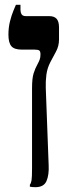

<svg xmlns="http://www.w3.org/2000/svg" viewBox="-20 -617 310 797"><path d="M127 160Q121 160 115 159.5Q109 159 104 158V150Q109 143 111 131Q113 119 113 81V-250Q113 -292 119.5 -312.5Q126 -333 136 -351Q141 -360 144.5 -369Q148 -378 148 -391Q148 -403 143.5 -407Q139 -411 124 -411H71Q39 -411 27 -425.5Q15 -440 15 -473Q15 -503 21.5 -528.5Q28 -554 35.5 -572Q43 -590 46 -597H65V-576Q65 -566 69.5 -558Q74 -550 88 -550H185Q205 -550 215 -539Q225 -528 225 -503V-453Q225 -425 211.5 -401Q198 -377 189 -359Q176 -334 172.5 -306.5Q169 -279 170 -252L182 69Q184 109 173 134.5Q162 160 127 160Z"/></svg>

Font: Frank Ruhl Libre Medium
Style: Regular
Weight: 500
Designer: Yanek Iontef
Foundry: Fontef
Version: Version 6.004